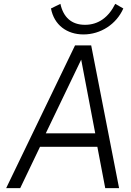

<svg xmlns="http://www.w3.org/2000/svg" viewBox="-20 -978 679 998"><path d="M85 0 188 -215H486L527 0H599L454 -742H370L12 0ZM422 -849C351 -849 309 -889 294 -958L245 -934C261 -848 328 -799 414 -799C503 -799 585 -852 621 -934L579 -958C545 -889 492 -849 422 -849ZM402 -668 475 -285H218Z"/></svg>

Font: Cheyenne Sans Light
Style: Italic
Weight: 300
Italic angle: -8.13011°
Designer: The Public Sans project authors (U.S. Web Design System), Libre Franklin designed by Pablo Impallari and Rodrigo Fuenzal
Foundry: The Cheyenne Sans Project Authors
Version: Version 2.007